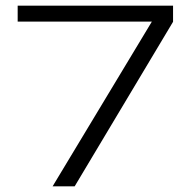

<svg xmlns="http://www.w3.org/2000/svg" viewBox="-20 -659 672 679"><path d="M166 0 517 -582.5H42.5V-639H592V-582L244 0Z"/></svg>

Font: Anek Latin Expanded Light
Style: Regular
Weight: 300
Width: 7
Designer: Yesha Goshar
Foundry: Ek Type
Version: Version 1.003